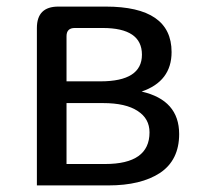

<svg xmlns="http://www.w3.org/2000/svg" viewBox="-20 -563 607 583"><path d="M92 0V-478Q92 -543 157 -543H301Q501 -543 501 -405Q501 -316 410 -285Q524 -259 524 -156Q524 -77 466 -38Q408 0 309 0ZM182 -316H285Q411 -316 411 -397Q411 -478 292 -478H207Q182 -478 182 -453ZM182 -65H299Q434 -65 434 -161Q434 -203 398 -226Q362 -250 293 -250H182Z"/></svg>

Font: Swei Toothpaste CJK TC
Style: Regular
Weight: 400
Version: Version 1.0